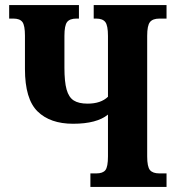

<svg xmlns="http://www.w3.org/2000/svg" viewBox="-20 -734 693 754"><path d="M335 -53H358Q384 -53 394 -66Q404 -79 404 -120V-284Q360 -248 267 -248Q177 -248 127.5 -296.5Q78 -345 78 -463V-594Q78 -634 68 -647.5Q58 -661 33 -661H16V-714H290V-661H280Q254 -661 243.5 -647.5Q233 -634 233 -593V-468Q233 -413 241.5 -382.5Q250 -352 269.5 -339.5Q289 -327 324 -327Q376 -327 404 -354V-593Q404 -634 393.5 -647.5Q383 -661 358 -661H348V-714H634V-661H606Q580 -661 569 -647.5Q558 -634 558 -593V-120Q558 -79 569 -66Q580 -53 606 -53H634V0H335Z"/></svg>

Font: Noto Serif CondExtraBold
Style: Regular
Weight: 800
Width: 3
Designer: Monotype Design Team
Foundry: Monotype Imaging Inc.
Version: Version 1.001